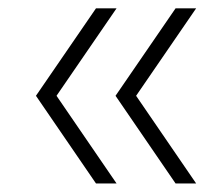

<svg xmlns="http://www.w3.org/2000/svg" viewBox="-20 -511 538 462"><path d="M211 -69.5 66.5 -280.5 211 -491H260.5L116 -280.5L260.5 -69.5ZM402.5 -69.5 258 -280.5 402.5 -491H452L307.5 -280.5L452 -69.5Z"/></svg>

Font: Encode Sans Semi Expanded ExtraLight
Style: Regular
Weight: 200
Width: 6
Designer: Multiple Designers
Foundry: Impallari Type
Version: Version 3.000; ttfautohint (v1.8.3) -l 8 -r 50 -G 200 -x 14 